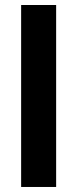

<svg xmlns="http://www.w3.org/2000/svg" viewBox="-20 -743 307 763"><path d="M64 0V-723.1H203.1V0Z"/></svg>

Font: Archivo
Style: Bold
Weight: 700
Designer: Hector Gatti
Foundry: Omnibus-Type
Version: Version 2.001